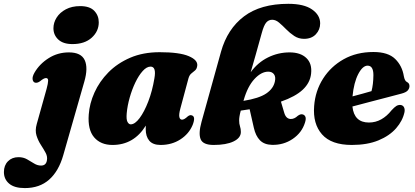

<svg xmlns="http://www.w3.org/2000/svg" viewBox="-144 -747 2175 1006"><path d="M235.5 -516Q187 -516 161.5 -539.8Q136 -563.5 136 -599Q136 -628.5 152.8 -655Q169.5 -681.5 201 -698.2Q232.5 -715 276 -715Q326.5 -715 350 -690.2Q373.5 -665.5 373.5 -630Q373.5 -583 336.5 -549.5Q299.5 -516 235.5 -516ZM298 -320 187.5 66Q163.5 150 113.5 194.2Q63.5 238.5 -14 238.5Q-68.5 238.5 -96 215.2Q-123.5 192 -123.5 154.5Q-123.5 119.5 -102.2 98Q-81 76.5 -47 76.5Q-22 76.5 -2.5 87.5Q17 98.5 34.5 109.5Q52 120.5 71 120.5Q96.5 120.5 101.5 95Q106 74 95.2 54Q84.5 34 70 11.8Q55.5 -10.5 47.2 -37Q39 -63.5 48.5 -97L100 -281Q108 -310.5 108.2 -324.2Q108.5 -338 97 -338Q85.5 -338 65.5 -321Q49.5 -310 38 -314.5Q28.5 -318.5 26.8 -332Q25 -345.5 36.5 -366Q63 -412 110.8 -442.2Q158.5 -472.5 217 -472.5Q281 -472.5 299.8 -432Q318.5 -391.5 298 -320Z M801 -178.5Q792.5 -147 795.8 -133.5Q799 -120 810 -120Q821.5 -120 839.5 -137Q851.5 -146.5 861 -142.5Q882.5 -136.5 865.5 -92.5Q846 -45.5 801 -16.5Q756 12.5 697.5 12.5Q657 12.5 638.2 -9.8Q619.5 -32 619.5 -70Q619.5 -79 620 -89Q557.5 12.5 445.5 12.5Q383.5 12.5 349.2 -27.5Q315 -67.5 321 -147Q325 -204.5 351 -262.2Q377 -320 424 -367.8Q471 -415.5 538.2 -444.5Q605.5 -473.5 692.5 -473.5Q796 -473.5 844.5 -453Q893 -432.5 889.5 -403Q887.5 -386 878.2 -378.2Q869 -370.5 858.8 -362.2Q848.5 -354 843.5 -336.5ZM520 -154Q517 -121 524 -108.2Q531 -95.5 541 -95.5Q563 -95.5 587.5 -128.2Q612 -161 633 -215.5Q654 -270 665 -336.5Q676 -398 645 -398Q624.5 -398 603.8 -375Q583 -352 565.2 -315Q547.5 -278 535.5 -235.5Q523.5 -193 520 -154Z M1118 -55.5Q1118 -24.5 1079.8 -6Q1041.5 12.5 975.5 12.5Q919.5 12.5 907.2 -17.8Q895 -48 912 -109L1014 -476Q1047.5 -595.5 1134.5 -661.2Q1221.5 -727 1367 -727Q1448.5 -727 1491 -697.5Q1533.5 -668 1533.5 -624.5Q1533.5 -591.5 1511 -567.5Q1488.5 -543.5 1449 -543.5Q1420.5 -543.5 1397.8 -558.5Q1375 -573.5 1355.5 -593.5Q1336 -613.5 1318.2 -628.5Q1300.5 -643.5 1282 -643.5Q1263.5 -643.5 1251 -629Q1238.5 -614.5 1227.5 -574Q1210.5 -512 1195.8 -460.2Q1181 -408.5 1169.5 -368.5Q1206.5 -419.5 1260 -446Q1313.5 -472.5 1373.5 -472.5Q1430.5 -472.5 1461.2 -443Q1492 -413.5 1486 -361Q1481 -313.5 1442.5 -277.2Q1404 -241 1328 -214.5L1345 -157Q1354 -124.5 1379 -123.5Q1398 -123 1416 -140Q1430.5 -151 1442 -147.5Q1452 -145 1456.2 -135Q1460.5 -125 1454 -104.5Q1437.5 -51.5 1389.5 -19Q1341.5 13.5 1281 12Q1240.5 11 1218 -12Q1195.5 -35 1186 -77.5L1164 -174.5Q1141.5 -171 1117.5 -167.5Q1112.5 -148.5 1110.8 -137Q1109 -125.5 1109 -116Q1109 -98 1113.5 -85Q1118 -72 1118 -55.5ZM1133 -223 1131.5 -218.5Q1213 -231.5 1251 -257.2Q1289 -283 1296.5 -321Q1301.5 -344.5 1291.5 -358Q1281.5 -371.5 1261.5 -371.5Q1225 -371.5 1189.2 -333Q1153.5 -294.5 1133 -223Z M1975.5 -160Q1966 -114.5 1931.5 -75Q1897 -35.5 1838.8 -11.5Q1780.5 12.5 1699.5 12.5Q1592 12.5 1543.2 -43Q1494.5 -98.5 1502 -191.5Q1508 -271 1548.8 -335Q1589.5 -399 1657 -436.8Q1724.5 -474.5 1812.5 -474.5Q1889.5 -474.5 1926.5 -438.2Q1963.5 -402 1972 -347.5Q1976.5 -323 1988 -317.5Q2001.5 -311 2001.5 -296Q2001.5 -284 1992.8 -273.5Q1984 -263 1959.5 -256.5Q1933.5 -249.5 1889.2 -238Q1845 -226.5 1795.2 -213.5Q1745.5 -200.5 1702.5 -189Q1711.5 -105 1789 -105Q1824 -105 1853.8 -121.8Q1883.5 -138.5 1907.5 -169Q1922.5 -185.5 1932.8 -191.8Q1943 -198 1955 -197Q1967 -195.5 1972.5 -185.5Q1978 -175.5 1975.5 -160ZM1782 -403Q1756 -403 1733 -358.8Q1710 -314.5 1703 -242Q1729.5 -249 1755.8 -256.2Q1782 -263.5 1802.5 -269.5Q1812 -304 1812.5 -353.5Q1812.5 -403 1782 -403Z"/></svg>

Font: Fraunces 72pt Soft Black
Style: Italic
Weight: 900
Italic angle: -16°
Version: Version 1.000;[b76b70a41]